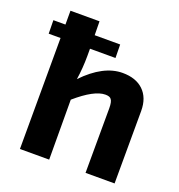

<svg xmlns="http://www.w3.org/2000/svg" viewBox="-127 -806 850 913"><g transform="rotate(20 297.5 -350.0)"><path d="M224 -526Q224 -464 215 -405Q313 -507 410 -507Q477 -507 515 -471Q554 -434 554 -367L553 0H406L407 -327Q407 -360 398 -371Q391 -382 368 -382Q312 -382 221 -303L222 0H74L75 -562H15L14 -630H75V-700H222L223 -630H352L353 -562H224Z"/></g></svg>

Font: Taylor Sans Bold LRS
Style: Bold
Weight: 700
Italic angle: -8°
Designer: Natanael Gama
Version: Version 1.001 September 8, 2015